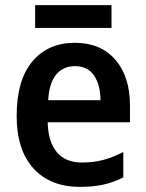

<svg xmlns="http://www.w3.org/2000/svg" viewBox="-20 -719 569 749"><path d="M272 -552Q373 -552 430 -486Q487 -420 487 -308V-242H166Q168 -165 202 -125Q236 -85 299 -85Q345 -85 382.5 -95Q420 -105 461 -126V-27Q424 -8 384 1Q344 10 292 10Q176 10 110.5 -62Q45 -134 45 -267Q45 -406 106 -479Q167 -552 272 -552ZM272 -461Q227 -461 199.5 -428.5Q172 -396 168 -328H372Q372 -386 347.5 -423.5Q323 -461 272 -461ZM415 -699V-610H117V-699Z"/></svg>

Font: Noto Sans Gujarati SemiCondensed SemiBold
Style: Regular
Weight: 600
Width: 4
Designer: Jelle Bosma - Monotype Design Team, Universal Thirst
Foundry: Monotype Imaging Inc.
Version: Version 2.106; ttfautohint (v1.8.4.7-5d5b)